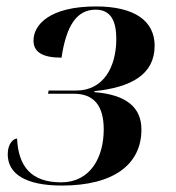

<svg xmlns="http://www.w3.org/2000/svg" viewBox="-20 -566 545 596"><path d="M172 10C332 10 419 -55 419 -164C419 -233 372 -272 273 -280V-283C388 -295 460 -335 460 -424C460 -501 398 -546 278 -546C134 -546 84 -489 84 -440C84 -405 111 -387 171 -387C186 -488 219 -536 277 -536C327 -536 341 -496 341 -445C341 -358 301 -285 217 -285H131L129 -275H209C270 -275 302 -240 302 -164C302 -77 260 0 170 0C77 0 37 -49 33 -136C23 -136 4 -122 4 -87C4 -26 60 10 172 10Z"/></svg>

Font: Noto Serif Display SemiCondensed SemiBold
Style: Italic
Weight: 600
Width: 4
Italic angle: -12°
Designer: Monotype Design Team
Foundry: Monotype Imaging Inc.
Version: Version 2.009